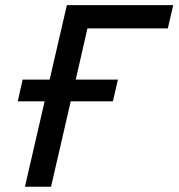

<svg xmlns="http://www.w3.org/2000/svg" viewBox="-20 -709 678 729"><path d="M617.2 -601.1H312L267.6 -406.7H427.7L408.7 -324.2H248.5L173.8 0H74.7L149.4 -324.2H47.4L65.9 -406.7H168.5L233.9 -689.5H637.7Z"/></svg>

Font: Acari Sans Medium
Style: Italic
Weight: 500
Italic angle: -13°
Designer: Alfredo Marco Pradil and Stefan Peev
Foundry: Hanken Design Co.
Version: Version 1.045